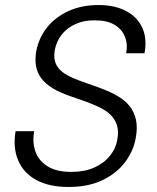

<svg xmlns="http://www.w3.org/2000/svg" viewBox="-20 -732 626 764"><path d="M253 12Q175 12 124 -16Q73 -44 52 -94.5Q31 -145 42 -210H116Q108 -166 121 -129Q134 -92 169.5 -70Q205 -48 264 -48Q316 -48 354.5 -65Q393 -82 417 -111.5Q441 -141 447 -178Q453 -211 445 -235Q437 -259 419 -276Q401 -293 375 -305.5Q349 -318 318 -329Q287 -340 255 -351Q177 -378 145 -419.5Q113 -461 124 -527Q134 -581 167 -622.5Q200 -664 252.5 -688Q305 -712 372 -712Q436 -712 481 -688.5Q526 -665 546 -622Q566 -579 555 -520H482Q489 -556 477 -586Q465 -616 435.5 -633.5Q406 -651 359 -651Q316 -652 282 -637Q248 -622 226.5 -595.5Q205 -569 198 -533Q193 -503 200.5 -482.5Q208 -462 226 -447.5Q244 -433 269.5 -422Q295 -411 326 -400.5Q357 -390 391 -377Q424 -364 451 -348Q478 -332 496 -309.5Q514 -287 521 -255.5Q528 -224 520 -182Q511 -131 477.5 -86.5Q444 -42 387.5 -15Q331 12 253 12Z"/></svg>

Font: DM Sans 9pt Light
Style: Italic
Weight: 300
Italic angle: -10°
Version: Version 4.004;gftools[0.9.30]